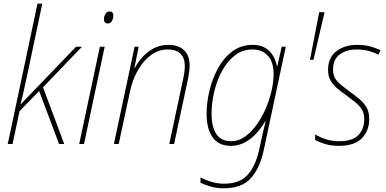

<svg xmlns="http://www.w3.org/2000/svg" viewBox="-20 -780 2093 1040"><path d="M22 0 183 -760H209L128 -376Q118 -331 110 -294Q102 -257 91 -215H92L392 -527H424L213 -307L328 0H300L192 -287L86 -178L48 0Z M565 -653Q543 -653 543 -676Q543 -690 550.5 -704Q558 -718 573 -718Q594 -718 594 -695Q594 -681 586.5 -667Q579 -653 565 -653ZM409 0 521 -527H547L435 0Z M597 0 709 -527H731L708 -411H710Q725 -441 751 -470Q777 -499 812.5 -518Q848 -537 892 -537Q946 -537 976.5 -508.5Q1007 -480 1007 -425Q1007 -408 1003.5 -383.5Q1000 -359 995 -337L923 0H897L970 -343Q975 -364 978 -384.5Q981 -405 981 -422Q981 -468 956.5 -490Q932 -512 888 -512Q839 -512 797.5 -481.5Q756 -451 726 -398Q696 -345 683 -279L623 0Z M1192 240Q1154 240 1121 230.5Q1088 221 1066 210V181Q1089 194 1123.5 204.5Q1158 215 1193 215Q1279 215 1322 166.5Q1365 118 1384 30L1395 -20Q1399 -41 1406 -70Q1413 -99 1419 -124H1417Q1398 -90 1370 -59Q1342 -28 1307 -9Q1272 10 1230 10Q1164 10 1131.5 -36.5Q1099 -83 1099 -163Q1099 -223 1114.5 -288.5Q1130 -354 1161 -410.5Q1192 -467 1239 -502Q1286 -537 1349 -537Q1391 -537 1418 -520Q1445 -503 1460 -476.5Q1475 -450 1480 -421H1482L1506 -527H1528L1408 36Q1388 130 1339 185Q1290 240 1192 240ZM1233 -15Q1271 -15 1305 -38.5Q1339 -62 1368 -101.5Q1397 -141 1418 -189Q1439 -237 1450.5 -286.5Q1462 -336 1462 -379Q1462 -444 1431 -478Q1400 -512 1348 -512Q1293 -512 1251.5 -479.5Q1210 -447 1182 -394.5Q1154 -342 1140 -281.5Q1126 -221 1126 -164Q1126 -92 1152 -53.5Q1178 -15 1233 -15Z M1659 -456 1709 -714H1738L1678 -456Z M1817 10Q1772 10 1739 -0.5Q1706 -11 1687 -22V-52Q1711 -37 1744.5 -26Q1778 -15 1817 -15Q1889 -15 1921 -48Q1953 -81 1953 -135Q1953 -166 1940 -187Q1927 -208 1905.5 -225.5Q1884 -243 1858 -262Q1831 -281 1808 -300Q1785 -319 1771 -343Q1757 -367 1757 -402Q1757 -468 1802 -502.5Q1847 -537 1914 -537Q1956 -537 1987.5 -528Q2019 -519 2041 -508L2030 -484Q2009 -495 1979 -503.5Q1949 -512 1913 -512Q1856 -512 1820 -485Q1784 -458 1784 -404Q1784 -362 1810 -336.5Q1836 -311 1873 -285Q1902 -264 1926 -244Q1950 -224 1965 -199Q1980 -174 1980 -136Q1980 -72 1940 -31Q1900 10 1817 10Z"/></svg>

Font: Noto Sans SemiCondensed Thin
Style: Italic
Weight: 100
Width: 4
Italic angle: -12°
Designer: Monotype Design Team
Foundry: Monotype Imaging Inc.
Version: Version 2.013; ttfautohint (v1.8.4.7-5d5b)